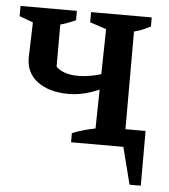

<svg xmlns="http://www.w3.org/2000/svg" viewBox="-59 -532 627 713"><g transform="rotate(5 254.5 -175.0)"><path d="M450 138 415 0H220V-34Q239 -42 262 -48.5Q285 -55 306 -59L313 -430L252 -450V-488H478V-454Q463 -447 450 -441Q437 -435 417 -430V-66H492V138ZM195 -178Q123 -178 79.5 -210Q36 -242 36 -299L40 -431L-11 -450V-488H199V-453Q185 -447 171 -441.5Q157 -436 142 -432V-275Q155 -262 175.5 -255Q196 -248 225 -248Q286 -248 361 -281L360 -231Q321 -207 279 -192.5Q237 -178 195 -178Z"/></g></svg>

Font: Piazzolla 24pt SemiBold
Style: Regular
Weight: 600
Designer: Juan Pablo del Peral
Foundry: Huerta Tipografica
Version: Version 2.005